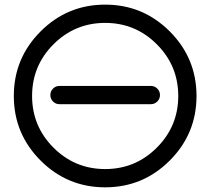

<svg xmlns="http://www.w3.org/2000/svg" viewBox="-20 -801 899 821"><path d="M429.7 -703.1Q300.3 -703.1 208.7 -611.6Q117.2 -520 117.2 -390.6Q117.2 -261.2 208.7 -169.7Q300.3 -78.1 429.7 -78.1Q559.1 -78.1 650.6 -169.7Q742.2 -261.2 742.2 -390.6Q742.2 -520 650.6 -611.6Q559.1 -703.1 429.7 -703.1ZM820.3 -390.6Q820.3 -229 705.8 -114.5Q591.3 0 429.7 0Q268.1 0 153.6 -114.5Q39.1 -229 39.1 -390.6Q39.1 -552.2 153.6 -666.7Q268.1 -781.2 429.7 -781.2Q591.3 -781.2 705.8 -666.7Q820.3 -552.2 820.3 -390.6ZM234.4 -355.5Q218.3 -355.5 206.8 -366.9Q195.3 -378.4 195.3 -394.5Q195.3 -410.6 206.8 -422.1Q218.3 -433.6 234.4 -433.6H625Q641.1 -433.6 652.6 -422.1Q664.1 -410.6 664.1 -394.5Q664.1 -378.4 652.6 -366.9Q641.1 -355.5 625 -355.5Z"/></svg>

Font: Comfortaa
Style: Regular
Weight: 400
Designer: Johan Aakerlund - aajohan
Foundry: Johan Aakerlund
Version: Version 2.004 2013